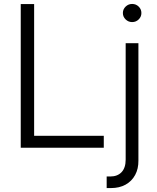

<svg xmlns="http://www.w3.org/2000/svg" viewBox="-20 -748 793 972"><path d="M85 0V-727.5H152.8V-60.5H505.4V0ZM616.2 -529.3H680.7V64.9Q681.2 106.4 664.1 137.9Q647 169.4 615.7 186.8Q584.5 204.1 541.5 204.1H520V145.5H538.1Q574.7 145.5 595.5 123.5Q616.2 101.6 616.2 60.1ZM648.9 -636.2Q629.9 -636.2 616 -649.7Q602.1 -663.1 602.1 -682.1Q602.1 -701.2 616 -714.6Q629.9 -728 648.9 -728Q668.5 -728 682.1 -714.6Q695.8 -701.2 695.8 -682.1Q695.8 -663.1 682.1 -649.7Q668.5 -636.2 648.9 -636.2Z"/></svg>

Font: Inter 24pt Light
Style: Regular
Weight: 300
Designer: Rasmus Andersson
Foundry: rsms
Version: Version 4.001;git-66647c0bb